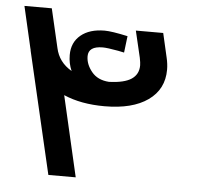

<svg xmlns="http://www.w3.org/2000/svg" viewBox="-49 -711 795 762"><g transform="rotate(5 348.5 -330.0)"><path d="M604 -457Q604 -379 542 -335Q480 -291 369 -291Q275 -291 206 -321L280 0H171L58 -485Q58 -489 56 -495L18 -660H127L163 -505Q175 -449 227 -419Q214 -448 214 -482Q214 -532 249 -561Q284 -590 344 -590Q372 -590 436 -576L428 -510L404 -515Q360 -523 342 -523Q285 -523 285 -483Q285 -451 309 -421.5Q333 -392 378 -389Q439 -391 467.5 -410Q496 -429 496 -465Q496 -475 492 -495L467 -601H576L598 -505Q604 -480 604 -457Z"/></g></svg>

Font: Cairo SemiBold
Style: Italic
Weight: 600
Italic angle: -13°
Designer: Mohamed Gaber, Accademia di Belle Arti di Urbino and others
Foundry: Kief Type Foundry, Accademia di Belle Arti di Urbino and others
Version: Version 3.011